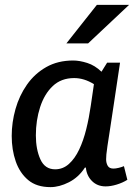

<svg xmlns="http://www.w3.org/2000/svg" viewBox="-20 -754 551 787"><path d="M419 -497H472Q457 -397 447 -330Q437 -263 430.5 -221Q424 -179 420.5 -156Q417 -133 416 -121Q415 -109 415 -101Q415 -86 421.5 -74.5Q428 -63 445 -63Q454 -63 466.5 -66Q479 -69 488 -73L502 -17Q483 -5 458.5 2.5Q434 10 413 10Q379 10 357 -12Q335 -34 332 -67H328Q302 -27 262.5 -7Q223 13 187 13Q130 13 95.5 -16Q61 -45 44.5 -92.5Q28 -140 28 -197Q28 -252 43.5 -307Q59 -362 90.5 -407Q122 -452 169.5 -479Q217 -506 280 -506Q306 -506 337.5 -496Q369 -486 396 -460ZM127 -199Q127 -142 145.5 -101Q164 -60 206 -60Q238 -60 262.5 -82Q287 -104 304.5 -141Q322 -178 333.5 -224.5Q345 -271 352 -320L365 -409Q325 -434 284 -434Q231 -434 196.5 -401.5Q162 -369 144.5 -315Q127 -261 127 -199ZM377 -734H509L341 -576H252Z"/></svg>

Font: Rosario SemiBold
Style: Italic
Weight: 600
Italic angle: -8.05°
Designer: Hector Gatti
Foundry: Omnibus Type
Version: Version 1.101; ttfautohint (v1.8.1.43-b0c9)